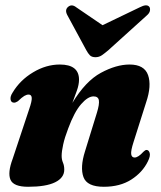

<svg xmlns="http://www.w3.org/2000/svg" viewBox="-20 -705 616 735"><path d="M34 -312Q22.5 -312 20.5 -324Q18.5 -336 28.5 -351Q57 -398.5 106.8 -428.2Q156.5 -458 209 -458Q282.5 -458 282.5 -400Q282.5 -381 274.2 -357.8Q266 -334.5 257 -311Q307.5 -394.5 366.2 -426.2Q425 -458 476 -458Q532.5 -458 546.8 -417.5Q561 -377 539.5 -313.5L491 -160.5Q480.5 -128 482.2 -115Q484 -102 495.5 -102Q509 -102 529 -124Q536 -131 541 -131Q549.5 -131 553 -119.5Q556.5 -108 546 -87Q525.5 -45 482.5 -17.5Q439.5 10 377.5 10Q313 10 299.5 -27.2Q286 -64.5 305.5 -126L351 -273.5Q361 -306 358.5 -321Q356 -336 338 -336Q316.5 -336 290.5 -306.2Q264.5 -276.5 241 -213Q227.5 -178 221.8 -151.5Q216 -125 216 -108.5Q216 -94 221 -82.5Q226 -71 226 -55.5Q226 -24.5 191 -7.2Q156 10 87.5 10Q32 10 20.2 -16.8Q8.5 -43.5 28.5 -97L91.5 -286.5Q102.5 -318 101.5 -330.5Q100.5 -343 89.5 -343Q82 -343 73 -337.8Q64 -332.5 48.5 -317.5Q40 -312 34 -312ZM395.5 -513.5Q381 -501 370 -493.5Q359 -486 345.5 -486Q331.5 -486 324.2 -493.2Q317 -500.5 310 -513.5L237.5 -647.5Q227 -667.5 241 -679Q255 -690.5 272 -677L372.5 -608.5L515 -677Q542 -691 551.5 -679Q555.5 -674 554 -664.2Q552.5 -654.5 541 -645Z"/></svg>

Font: Fraunces 144pt Soft Black
Style: Italic
Weight: 900
Italic angle: -16°
Version: Version 1.000;[b76b70a41]